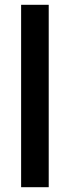

<svg xmlns="http://www.w3.org/2000/svg" viewBox="-20 -780 290 800"><path d="M183 0V-760H68V0Z"/></svg>

Font: Noto Sans Gujarati UI Condensed SemiBold
Style: Regular
Weight: 600
Width: 3
Designer: Jelle Bosma - Monotype Design Team, Universal Thirst
Foundry: Monotype Imaging Inc.
Version: Version 2.106